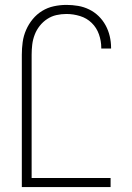

<svg xmlns="http://www.w3.org/2000/svg" viewBox="-20 -763 540 783"><path d="M69 0V-540Q69 -566 72.5 -591.5Q76 -617 86.5 -641Q97 -665 113.5 -685Q130 -705 152 -718.5Q174 -732 199.5 -737.5Q225 -743 251 -743Q275 -743 298.5 -739Q322 -735 343.5 -724.5Q365 -714 382 -697.5Q399 -681 410.5 -660Q422 -639 427.5 -615.5Q433 -592 433 -568V-565H393V-568Q393 -596 383.5 -623Q374 -650 354 -669.5Q334 -689 306.5 -697.5Q279 -706 251 -706Q230 -706 210 -701.5Q190 -697 172.5 -685.5Q155 -674 142 -657.5Q129 -641 121.5 -621.5Q114 -602 111.5 -581.5Q109 -561 109 -540V-37H431V0Z"/></svg>

Font: Iosevka Term Curly Extralight
Style: Regular
Weight: 200
Designer: Belleve Invis
Foundry: Belleve Invis
Version: Version 32.3.0